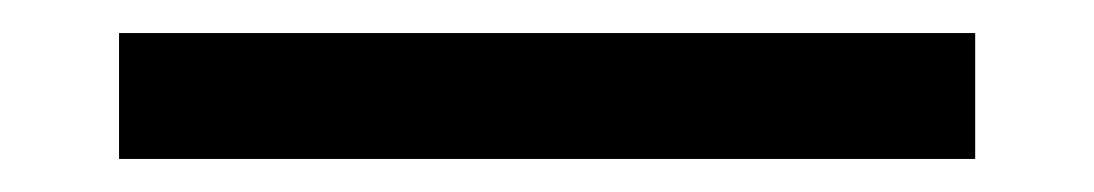

<svg xmlns="http://www.w3.org/2000/svg" viewBox="-20 91 655 115"><path d="M51.3 186.2V110.8H564.1V186.2Z"/></svg>

Font: FiraCode Nerd Font
Style: Regular
Weight: 400
Designer: Carrois Corporate, Edenspiekermann AG, Nikita Prokopov
Foundry: Carrois Corporate, Edenspiekermann AG, Nikita Prokopov
Version: Version 6.002;Nerd Fonts 2.2.2